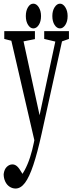

<svg xmlns="http://www.w3.org/2000/svg" viewBox="-27 -742 413 1061"><path d="M59.1 299.8Q41.5 299.8 26.1 289.8Q10.7 279.8 2 261.2Q-6.8 242.7 -6.8 220.2Q-3.4 193.4 10.7 179.9Q24.9 166.5 41.5 166.5Q55.7 166.5 67.4 177Q79.1 187.5 93.3 212.4L115.2 251L87.4 278.3L68.4 251Q91.8 231 109.1 198.7Q126.5 166.5 139.2 127Q151.9 87.4 160.2 45.9L170.9 -9.8L173.3 -18.6L236.8 -316.9L291 -569.8H328.1L203.1 -3.4Q179.7 102.5 157.2 169.7Q134.8 236.8 111.1 268.3Q87.4 299.8 59.1 299.8ZM169.9 63.5 23.4 -569.8H90.8L195.8 -86.4L200.7 -62.5ZM-3.4 -526.9V-569.8H166V-525.9L82.5 -509.3H64.9ZM217.3 -526.9V-569.8H354V-526.9L304.2 -509.3H291ZM157.2 -585Q140.6 -585 128.2 -604.2Q115.7 -623.5 115.7 -653.3Q115.7 -682.6 127.7 -702.1Q139.6 -721.7 157.2 -721.7Q174.8 -721.7 187.3 -701.7Q199.7 -681.6 199.7 -653.3Q199.7 -623.5 187.3 -604.2Q174.8 -585 157.2 -585ZM304.7 -585Q287.1 -585 274.7 -604.2Q262.2 -623.5 262.2 -653.3Q262.2 -682.6 274.9 -702.1Q287.6 -721.7 304.7 -721.7Q321.3 -721.7 334 -701.7Q346.7 -681.6 346.7 -653.3Q346.7 -623.5 334 -604.2Q321.3 -585 304.7 -585Z"/></svg>

Font: Scarab Serif
Style: Condensed
Weight: 400
Designer: John Roberts
Foundry: Scarab
Version: 1.0